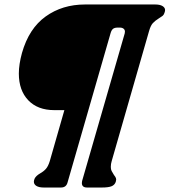

<svg xmlns="http://www.w3.org/2000/svg" viewBox="-20 -686 756 856"><path d="M716 -641Q716 -636 713 -628Q710 -619 704.5 -615Q699 -611 688 -604Q672 -594 662 -583.5Q652 -573 645 -549L478 32Q474 45 474 58Q474 69 477.5 76Q481 83 488 94Q489 95 493.5 101.5Q498 108 498 115Q498 117 496 125Q491 139 477 144.5Q463 150 435 150H368Q345 150 345 130Q345 124 346 121L536 -537Q537 -540 537 -545Q537 -553 531 -558Q525 -563 514 -563H505Q491 -563 484 -557.5Q477 -552 473 -538L281 128Q275 150 252 150H175Q154 150 142.5 143Q131 136 131 124Q131 119 134 111Q140 98 159 87Q175 78 185 66.5Q195 55 202 32L267 -195H222Q148 -195 106 -239Q64 -283 64 -358Q64 -399 78 -450Q109 -559 183.5 -612.5Q258 -666 359 -666H672Q693 -666 704.5 -659Q716 -652 716 -641Z"/></svg>

Font: Shrikhand
Style: Regular
Weight: 400
Italic angle: -14°
Designer: Jonny Pinhorn
Foundry: Jonny Pinhorn
Version: Version 1.001;PS 1.001;hotconv 1.0.88;makeotf.lib2.5.647800